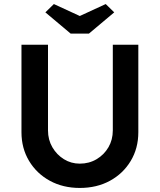

<svg xmlns="http://www.w3.org/2000/svg" viewBox="-20 -922 789 948"><path d="M374 6Q291 6 226 -29.5Q161 -65 123.5 -127.5Q86 -190 86 -269V-701H217V-278Q217 -232 238.5 -195Q260 -158 295.5 -136Q331 -114 374 -114Q420 -114 457 -136Q494 -158 515.5 -195Q537 -232 537 -278V-701H663V-269Q663 -190 625.5 -127.5Q588 -65 523 -29.5Q458 6 374 6ZM329 -756 204 -861 246 -902 374 -843 502 -902 544 -861 419 -756Z"/></svg>

Font: Lexend Deca Medium
Style: Regular
Weight: 500
Designer: Bonnie Shaver-Troup, Thomas Jockin
Foundry: Lexend
Version: Version 1.008; ttfautohint (v1.8.4.7-5d5b)